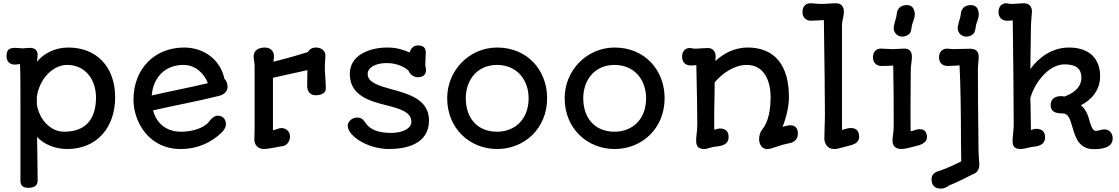

<svg xmlns="http://www.w3.org/2000/svg" viewBox="-20 -890 6789 1165"><path d="M206.5 35.2 204.6 -59.1C248 -13.2 315.9 14.2 387.2 14.2C573.7 14.2 678.7 -123 678.7 -299.3C678.7 -487.3 563.5 -601.6 395 -601.6C314 -601.6 244.6 -565.9 204.1 -515.1C205.1 -529.3 208.5 -543 208.5 -556.2C208.5 -585.9 189.9 -599.6 161.6 -599.6C144 -599.6 130.4 -596.7 116.7 -596.7C101.1 -596.7 86.9 -599.6 72.8 -599.6C39.1 -599.6 19.5 -590.8 19.5 -549.3C19.5 -509.3 47.9 -498 70.8 -498C81.5 -498 96.2 -501.5 101.1 -501.5C104 -475.6 104 -350.1 104 -268.6V207.5C104 241.7 125.5 249.5 153.3 249.5C178.2 249.5 208.5 241.2 208.5 207C208.5 170.9 207.5 93.3 206.5 35.2ZM203.6 -256.3V-300.8C216.3 -405.3 296.9 -496.1 387.2 -496.1C498 -496.1 562.5 -407.7 562.5 -297.9C562.5 -168.9 501 -90.8 369.6 -90.8C288.1 -90.8 218.8 -161.6 203.6 -256.3Z M908.7 -220.2C1045.9 -252 1177.2 -274.9 1308.6 -308.1C1338.4 -315.4 1360.8 -334.5 1360.8 -363.3C1360.8 -380.9 1354.5 -400.9 1341.8 -411.6C1318.4 -523.4 1222.2 -601.6 1096.7 -601.6C922.4 -601.6 790 -477.1 790 -284.7C790 -151.9 882.3 14.2 1075.7 14.2C1184.6 14.2 1264.6 -29.8 1318.8 -80.1C1343.8 -102.5 1351.1 -122.6 1351.1 -134.8C1351.1 -167 1332 -188 1299.8 -188C1282.7 -188 1260.7 -170.9 1248 -151.4C1233.9 -130.9 1178.2 -90.8 1076.2 -90.8C1011.2 -90.8 934.1 -123 908.7 -220.2ZM900.4 -310.5C910.2 -421.9 982.4 -496.1 1093.3 -496.1C1164.6 -496.1 1218.8 -445.8 1241.2 -385.3C1124.5 -357.4 1010.3 -336.4 900.4 -310.5Z M1523.4 -43.5C1523.4 -6.3 1550.3 14.2 1580.6 14.2C1594.2 14.2 1613.3 11.7 1646.5 5.4C1667 1.5 1683.1 -2 1692.4 -2.9C1719.2 -4.9 1739.7 -32.2 1739.7 -61.5C1739.7 -94.7 1713.9 -111.3 1689.5 -113.3C1674.3 -112.3 1663.6 -107.9 1650.9 -103.5L1636.2 -99.1V-418C1665.5 -424.3 1694.3 -430.7 1723.1 -437.5C1774.4 -448.2 1820.3 -459 1845.2 -464.8C1844.7 -427.7 1843.8 -397.9 1843.8 -368.2C1843.8 -341.8 1856.9 -312 1895.5 -312C1922.4 -312 1957 -321.3 1957 -352.5C1957 -367.2 1956.5 -382.8 1955.6 -395.5C1952.6 -437 1948.7 -478.5 1952.6 -518.1C1952.6 -529.8 1954.6 -541.5 1954.6 -552.7C1954.6 -580.6 1931.6 -601.6 1896 -601.6C1871.6 -601.6 1856.4 -588.9 1848.1 -574.2C1808.6 -561.5 1737.8 -540 1638.7 -515.6C1640.6 -526.9 1642.6 -538.1 1642.6 -549.3C1642.6 -575.2 1624.5 -601.6 1587.9 -601.6C1545.9 -601.6 1519 -582.5 1519 -548.3C1519 -528.3 1524.9 -509.8 1524.9 -491.7V-115.2C1524.4 -87.9 1523.4 -65.9 1523.4 -43.5Z M2089.8 -126.5C2089.8 -68.4 2205.6 14.2 2341.8 14.2C2439 14.2 2583 -13.2 2583 -159.2C2583 -285.6 2462.4 -319.3 2356.9 -348.1C2279.8 -369.1 2210.9 -389.2 2210.9 -440.9C2210.9 -481.4 2260.3 -507.3 2326.7 -507.3C2395 -507.3 2437.5 -479.5 2458.5 -461.9C2466.3 -440.9 2488.3 -421.4 2514.6 -421.4C2543 -421.4 2564.9 -433.6 2564.9 -464.4C2564.9 -471.7 2564 -481.9 2560.5 -489.7C2560.5 -521.5 2563.5 -547.4 2563.5 -572.3C2563.5 -603.5 2544.9 -614.3 2513.2 -614.3C2487.3 -614.3 2471.2 -591.8 2465.8 -571.8C2426.3 -587.9 2390.1 -601.6 2330.1 -601.6C2225.6 -601.6 2102.5 -558.1 2102.5 -441.4C2102.5 -310.1 2223.1 -276.4 2325.7 -251C2400.9 -231.9 2476.1 -211.4 2476.1 -151.9C2476.1 -107.9 2419.4 -83.5 2353 -83.5C2272.5 -83.5 2223.6 -105.5 2197.8 -144.5C2185.1 -162.6 2175.3 -176.8 2145.5 -176.8C2121.1 -176.8 2089.8 -156.2 2089.8 -126.5Z M2693.4 -294.4C2693.4 -108.9 2832 14.2 2996.6 14.2C3160.6 14.2 3299.8 -108.9 3299.8 -294.4C3299.8 -463.9 3180.2 -601.6 2996.6 -601.6C2828.6 -601.6 2693.4 -463.9 2693.4 -294.4ZM2806.2 -294.4C2806.2 -404.3 2875.5 -496.1 2996.1 -496.1C3117.2 -496.1 3187.5 -404.3 3187.5 -294.4C3187.5 -161.6 3100.1 -90.8 2996.1 -90.8C2878.9 -90.8 2806.2 -170.4 2806.2 -294.4Z M3406.2 -294.4C3406.2 -108.9 3544.9 14.2 3709.5 14.2C3873.5 14.2 4012.7 -108.9 4012.7 -294.4C4012.7 -463.9 3893.1 -601.6 3709.5 -601.6C3541.5 -601.6 3406.2 -463.9 3406.2 -294.4ZM3519 -294.4C3519 -404.3 3588.4 -496.1 3709 -496.1C3830.1 -496.1 3900.4 -404.3 3900.4 -294.4C3900.4 -161.6 3813 -90.8 3709 -90.8C3591.8 -90.8 3519 -170.4 3519 -294.4Z M4204.1 -36.1C4204.1 -4.4 4215.3 14.2 4253.9 14.2C4265.1 14.2 4279.3 9.3 4300.3 3.4C4306.2 1.5 4314.9 0.5 4324.2 -0.5C4357.9 -4.4 4400.9 -10.3 4400.9 -59.6C4400.9 -92.3 4382.3 -110.4 4347.2 -110.4C4341.8 -110.4 4334.5 -108.4 4327.6 -106.4L4314.5 -102.5C4313 -119.6 4313.5 -134.8 4313.5 -149.4C4313.5 -200.7 4314 -251 4315.4 -301.3C4315.4 -331.1 4315.9 -360.8 4316.4 -390.1C4361.3 -443.8 4434.6 -496.1 4511.2 -496.1C4621.6 -496.1 4655.8 -390.6 4655.8 -302.2C4655.8 -225.1 4643.1 -151.9 4606 -105.5C4591.3 -87.9 4585.9 -64.9 4585.9 -44.4C4585.9 -18.6 4601.6 14.2 4632.8 14.2C4654.8 15.1 4664.1 8.3 4729 -11.7L4781.7 -23.9C4814.5 -35.2 4821.3 -61 4821.3 -79.6C4821.3 -115.7 4802.2 -132.8 4766.6 -129.4C4757.3 -128.4 4742.7 -124.5 4728 -120.1C4751 -175.3 4767.1 -245.1 4767.1 -302.2C4767.1 -491.2 4682.1 -601.6 4517.1 -601.6C4432.6 -601.6 4365.7 -562 4320.8 -519.5C4321.8 -529.3 4322.3 -540.5 4322.3 -548.3C4322.3 -580.1 4302.2 -598.6 4275.9 -598.6C4265.1 -598.6 4250 -597.7 4235.8 -596.7C4222.7 -595.2 4209 -594.7 4195.8 -594.7C4185.1 -594.7 4175.3 -598.6 4165 -598.6C4139.2 -598.6 4118.7 -580.6 4118.7 -545.4C4118.7 -506.8 4146.5 -492.7 4169.9 -492.7C4185.5 -492.7 4196.8 -493.7 4205.1 -495.1C4209 -287.6 4209.5 -282.7 4209.5 -278.3C4210.4 -230.5 4210.9 -187 4210.9 -136.2C4210.9 -110.4 4208.5 -89.8 4206.5 -72.3C4205.1 -60.5 4204.1 -47.9 4204.1 -36.1Z M4981.9 -50.3C4981.9 -21 4999 14.2 5040.5 14.2C5054.7 14.2 5064.5 12.7 5086.4 5.9L5135.3 -6.8C5171.9 -15.6 5192.9 -30.3 5192.9 -59.6C5192.9 -95.7 5175.3 -113.3 5141.6 -113.3C5129.9 -113.3 5115.2 -109.4 5088.9 -101.6V-741.7C5089.8 -768.1 5100.6 -792 5100.6 -817.4C5100.6 -853 5081.5 -870.1 5054.2 -870.1C5014.2 -870.1 5001 -866.2 4964.4 -866.2C4939.5 -866.2 4918 -870.1 4895.5 -870.1C4870.6 -870.1 4849.1 -851.6 4849.1 -817.4C4849.1 -778.3 4877.4 -764.2 4900.4 -764.2C4927.7 -764.2 4953.6 -767.6 4979 -768.1C4982.9 -536.1 4985.4 -257.8 4985.4 -198.2C4985.4 -169.4 4984.4 -137.7 4983.4 -114.3C4982.4 -91.8 4981.9 -71.3 4981.9 -50.3Z M5479 -672.9C5503.9 -683.6 5506.3 -695.8 5510.3 -716.8C5512.2 -727.1 5513.2 -740.7 5518.1 -752C5524.9 -768.1 5532.7 -796.4 5530.8 -809.6C5529.8 -816.4 5526.9 -827.6 5523.9 -834.5C5514.2 -856.4 5492.2 -861.8 5469.2 -857.9C5438.5 -853.5 5422.9 -832 5420.9 -803.2C5418.9 -776.9 5399.4 -736.8 5403.3 -711.4C5409.2 -675.3 5447.3 -658.7 5479 -672.9ZM5395.5 -36.6C5395.5 -4.9 5413.6 14.2 5451.7 14.2C5468.8 14.2 5513.7 2.9 5553.2 -7.8C5586.9 -18.1 5608.9 -35.2 5604.5 -65.9C5599.6 -89.8 5592.8 -106 5559.1 -106C5536.6 -106 5526.4 -95.2 5505.4 -93.8C5503.4 -229.5 5506.3 -347.2 5506.3 -464.8C5506.3 -493.7 5513.2 -519 5513.2 -545.4C5513.2 -576.2 5500 -595.2 5466.8 -595.2C5445.3 -595.2 5420.4 -591.8 5396.5 -591.8C5373 -591.8 5348.6 -595.2 5323.7 -595.2C5298.3 -595.2 5276.9 -576.7 5276.9 -542.5C5276.9 -503.4 5305.2 -489.7 5328.1 -489.7C5347.7 -489.7 5380.4 -490.7 5399.9 -492.2C5402.3 -363.8 5402.8 -252.9 5402.8 -136.2C5402.8 -74.2 5395.5 -69.3 5395.5 -36.6Z M5867.7 -672.9C5892.1 -683.6 5894.5 -695.8 5898.9 -716.8C5900.9 -727.1 5901.9 -740.7 5906.7 -752C5913.6 -768.1 5920.9 -796.4 5918.9 -809.6C5918 -816.4 5915.5 -827.6 5912.6 -834.5C5902.8 -856.4 5880.4 -861.8 5857.9 -857.9C5826.7 -853.5 5811.5 -832 5809.6 -803.2C5807.6 -776.9 5787.6 -736.8 5791.5 -711.4C5797.4 -675.3 5835.4 -658.7 5867.7 -672.9ZM5673.3 148.4C5648.4 156.7 5632.3 171.4 5632.3 197.8C5632.3 239.7 5657.7 254.4 5689.9 254.4C5705.1 254.4 5718.8 249.5 5739.7 234.9C5787.1 216.3 5834.5 191.4 5891.6 163.1V163.6C5914.6 153.3 5922.4 130.4 5922.4 106C5920.4 75.7 5917.5 49.8 5917.5 23.9C5914.6 -223.1 5913.6 -325.7 5913.6 -470.2C5913.6 -497.1 5918.5 -520 5918.5 -543.9C5918.5 -562 5914.6 -594.2 5867.7 -594.2C5832 -594.2 5804.2 -592.3 5776.4 -592.3C5751.5 -591.3 5744.6 -594.7 5725.1 -594.7C5699.2 -594.7 5677.7 -575.7 5677.7 -542.5C5677.7 -502 5706.5 -489.7 5730 -489.7C5736.8 -489.7 5770 -490.7 5802.2 -493.2C5808.1 -388.2 5811 -198.2 5811 -25.9C5811 16.1 5812 53.7 5812.5 88.9C5730 131.3 5686.5 144.5 5673.3 148.4Z M6124 -34.2C6124 -2.4 6135.3 14.2 6173.8 14.2C6197.8 14.2 6220.7 3.9 6243.7 1.5C6277.8 -2.4 6321.3 -8.3 6321.3 -57.6C6321.3 -90.3 6302.7 -108.4 6267.1 -108.4C6255.9 -108.4 6245.1 -103.5 6235.4 -101.1C6233.9 -210.4 6233.4 -221.2 6233.4 -232.4L6231.9 -295.4C6262.7 -400.9 6350.1 -499.5 6439 -499.5C6503.4 -499.5 6541.5 -478.5 6541.5 -418C6541.5 -348.1 6473.1 -317.4 6439 -304.2C6431.6 -305.7 6425.3 -306.6 6416.5 -306.6C6379.9 -306.6 6355 -287.6 6355 -253.4C6355 -214.4 6379.9 -201.7 6428.7 -201.7C6463.4 -201.7 6474.1 -163.6 6486.8 -119.6C6504.9 -57.1 6526.4 15.1 6617.2 15.1C6666.5 15.1 6731.4 6.3 6731.4 -49.8C6731.4 -84.5 6709.5 -105 6681.2 -105C6662.6 -105 6646 -95.7 6628.4 -95.7C6608.4 -95.7 6596.7 -135.3 6589.4 -162.6C6580.1 -196.8 6566.4 -228 6538.6 -251.5C6597.7 -280.3 6655.3 -339.8 6655.3 -426.8C6655.3 -532.7 6591.3 -601.6 6465.8 -601.6C6361.3 -601.6 6280.3 -538.1 6231.9 -471.2C6232.4 -534.2 6233.4 -612.8 6234.9 -700.7C6235.4 -764.6 6239.7 -784.7 6241.7 -819.8C6241.7 -851.1 6222.2 -870.1 6195.3 -870.1C6167 -870.1 6141.6 -866.2 6115.7 -866.2C6104.5 -866.2 6094.7 -870.1 6085 -870.1C6059.6 -870.1 6038.6 -851.6 6038.6 -817.4C6038.6 -778.3 6066.4 -764.2 6089.8 -764.2C6105 -764.2 6116.7 -765.1 6125 -766.6C6127.9 -586.9 6130.9 -249 6130.9 -133.8C6130.9 -98.1 6124 -66.9 6124 -34.2Z"/></svg>

Font: Autour One
Style: Regular
Weight: 400
Designer: Eben Sorkin
Foundry: Eben Sorkin
Version: Version 1.002